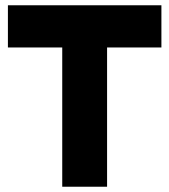

<svg xmlns="http://www.w3.org/2000/svg" viewBox="-20 -708 642 728"><path d="M216 -688H386V0H216ZM10 -528V-688H592V-528Z"/></svg>

Font: Roundo Variable
Style: Regular
Weight: 200
Designer: Shiva Nallaperumal
Foundry: Indian Type Foundry
Version: Version 2.000